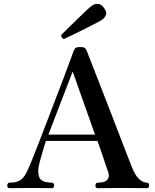

<svg xmlns="http://www.w3.org/2000/svg" viewBox="-20 -984 813 1004"><path d="M31 0Q18 0 18 -13Q18 -29 31 -29Q66 -29 86 -41.5Q106 -54 122 -89Q130 -105 145.5 -143Q161 -181 181.5 -234Q202 -287 225 -347Q248 -407 271 -467Q294 -527 313.5 -578.5Q333 -630 346.5 -667Q360 -704 365 -717Q370 -730 376.5 -734Q383 -738 399 -738Q415 -738 422 -734Q429 -730 434 -717Q442 -697 459.5 -652Q477 -607 500 -548Q523 -489 548 -424.5Q573 -360 596.5 -299Q620 -238 639 -188.5Q658 -139 669 -112Q687 -66 707.5 -47.5Q728 -29 747 -29Q760 -29 760 -13Q760 0 747 0Q737 0 706 -0.5Q675 -1 623 -1Q580 -1 541 -0.5Q502 0 492 0Q479 0 479 -13Q479 -29 492 -29Q524 -29 536.5 -39.5Q549 -50 549 -64.5Q549 -79 544 -89Q543 -91 537 -109Q531 -127 522.5 -152.5Q514 -178 505 -203.5Q496 -229 490 -247H220Q214 -227 204.5 -196.5Q195 -166 187.5 -137Q180 -108 180 -90Q180 -53 198.5 -41Q217 -29 250 -29Q263 -29 263 -13Q263 0 250 0Q240 0 212.5 -0.5Q185 -1 141 -1Q102 -1 72 -0.5Q42 0 31 0ZM233 -280H477L360 -610ZM315 -780Q308 -781 303.5 -788Q299 -795 300 -801Q303 -804 318 -819Q333 -834 354.5 -855Q376 -876 398 -897Q420 -918 437.5 -934.5Q455 -951 462 -955Q476 -965 493.5 -963.5Q511 -962 524 -942Q540 -921 534 -906Q528 -891 514 -881Q507 -876 486 -865Q465 -854 437.5 -840Q410 -826 383 -813Q356 -800 337 -791Q318 -782 315 -780Z"/></svg>

Font: Zen Antique
Style: Regular
Weight: 400
Designer: Yoshimichi Ohira
Foundry: Positype
Version: Version 1.001